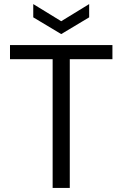

<svg xmlns="http://www.w3.org/2000/svg" viewBox="-20 -921 601 941"><path d="M238 0V-631H29V-700H531V-631H322V0ZM280 -754 143 -836V-901L280 -817L417 -901V-836Z"/></svg>

Font: DM Sans 17pt
Style: Regular
Weight: 400
Version: Version 4.004;gftools[0.9.30]